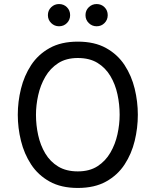

<svg xmlns="http://www.w3.org/2000/svg" viewBox="-20 -918 770 950"><path d="M365 12Q282.5 12 225.5 -19.8Q168.5 -51.5 134 -104.2Q99.5 -157 83.8 -221Q68 -285 68 -350Q68 -415 83.8 -479Q99.5 -543 134 -595.8Q168.5 -648.5 225.5 -680.2Q282.5 -712 365 -712Q448 -712 505 -680.2Q562 -648.5 596.5 -595.8Q631 -543 646.5 -479Q662 -415 662 -350Q662 -285 646.5 -221Q631 -157 596.5 -104.2Q562 -51.5 505 -19.8Q448 12 365 12ZM365 -70Q423 -70 462.5 -95.5Q502 -121 526.2 -162.8Q550.5 -204.5 561.2 -253.8Q572 -303 572 -350Q572 -401.5 561.2 -451.2Q550.5 -501 526.2 -541.8Q502 -582.5 462.5 -606.8Q423 -631 365 -631Q307.5 -631 268 -605.5Q228.5 -580 204.2 -538.2Q180 -496.5 169 -447Q158 -397.5 158 -350Q158 -298.5 169 -248.8Q180 -199 204.2 -158.5Q228.5 -118 268 -94Q307.5 -70 365 -70ZM458 -788Q435.5 -788 419.2 -804Q403 -820 403 -843Q403 -866.5 419.2 -882.2Q435.5 -898 458 -898Q481.5 -898 497.2 -882.2Q513 -866.5 513 -843Q513 -820 497.2 -804Q481.5 -788 458 -788ZM272 -788Q249.5 -788 233.2 -804Q217 -820 217 -843Q217 -866.5 233.2 -882.2Q249.5 -898 272 -898Q295.5 -898 311.2 -882.2Q327 -866.5 327 -843Q327 -820 311.2 -804Q295.5 -788 272 -788Z"/></svg>

Font: Overpass
Style: Regular
Weight: 400
Designer: Delve Withrington, Dave Bailey, Thomas Jockin
Foundry: Delve Fonts LLC
Version: Version 4.000